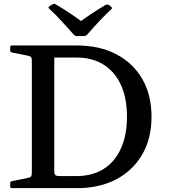

<svg xmlns="http://www.w3.org/2000/svg" viewBox="-20 -981 881 1001"><path d="M559 -946Q568 -939 560 -933Q530 -905 498.5 -871.5Q467 -838 434 -800Q427 -793 418 -793H381Q372 -793 365 -800Q331 -838 299 -873Q267 -908 236 -936Q229 -942 237 -948Q241 -951 245.5 -953.5Q250 -956 254 -958Q263 -964 271 -958Q309 -936 344.5 -912Q380 -888 414 -863H391Q423 -887 458 -910Q493 -933 528 -954Q537 -959 546 -956Q549 -954 553 -951Q557 -948 559 -946ZM146 0V-744H263V-87Q263 -73 269 -68Q275 -63 289 -63H379Q461 -63 520 -100Q579 -137 610.5 -207Q642 -277 642 -372Q642 -469 610.5 -538Q579 -607 520 -644Q461 -681 379 -681H263V-744H379Q499 -744 586.5 -698Q674 -652 722 -569Q770 -486 770 -372Q770 -259 721.5 -175.5Q673 -92 586 -46Q499 0 379 0ZM33 -734Q33 -744 42 -744H263V-531H146V-664Q146 -677 142 -682.5Q138 -688 124 -691L43 -707Q33 -709 33 -719ZM42 0Q33 0 33 -10V-25Q33 -35 43 -37L124 -53Q138 -56 142 -61.5Q146 -67 146 -80V-213H263V0Z"/></svg>

Font: Hahmlet Medium
Style: Regular
Weight: 500
Version: Version 1.002